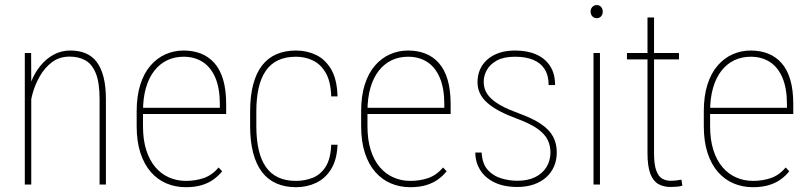

<svg xmlns="http://www.w3.org/2000/svg" viewBox="-20 -741 3252 771"><path d="M105.5 -415.5V0H79.6V-528.3H105ZM101.1 -311 87.4 -339.4Q91.3 -377.9 105.5 -413.6Q119.6 -449.2 142.6 -477.3Q165.5 -505.4 195.8 -521.7Q226.1 -538.1 262.7 -538.1Q296.9 -538.1 323.5 -527.1Q350.1 -516.1 368.2 -492.4Q386.2 -468.8 395.8 -431.4Q405.3 -394 405.3 -341.8V0H379.9V-342.3Q379.9 -410.2 364.5 -447.3Q349.1 -484.4 322.3 -499Q295.4 -513.7 259.8 -513.7Q218.3 -513.7 188.7 -491.2Q159.2 -468.8 140.1 -435.3Q121.1 -401.9 111.6 -367.9Q102.1 -334 101.1 -311Z M726.1 10.7Q684.6 10.7 648.7 -4.4Q612.8 -19.5 585.9 -50Q559.1 -80.6 543.9 -126.7Q528.8 -172.9 528.8 -234.4V-293.9Q528.8 -355.5 543.5 -401.4Q558.1 -447.3 584.2 -477.5Q610.4 -507.8 644.5 -522.9Q678.7 -538.1 717.3 -538.1Q755.4 -538.1 786.6 -525.9Q817.9 -513.7 840.8 -488Q863.8 -462.4 876 -421.4Q888.2 -380.4 888.2 -322.3V-283.2H545.4V-308.1H862.8V-322.8Q862.8 -385.7 845 -428.2Q827.1 -470.7 794.4 -491.9Q761.7 -513.2 717.3 -513.2Q680.7 -513.2 650.9 -498.8Q621.1 -484.4 599.4 -456.5Q577.6 -428.7 565.9 -387.7Q554.2 -346.7 554.2 -293.9V-234.4Q554.2 -180.2 567.1 -138.9Q580.1 -97.7 603.5 -70.1Q627 -42.5 658.4 -28.6Q689.9 -14.6 726.6 -14.6Q764.6 -14.6 797.9 -25.9Q831.1 -37.1 857.9 -68.4L872.1 -53.2Q857.4 -34.7 836.9 -20Q816.4 -5.4 789.1 2.7Q761.7 10.7 726.1 10.7Z M1168.5 -14.6Q1203.1 -14.6 1234.6 -26.6Q1266.1 -38.6 1286.9 -70.1Q1307.6 -101.6 1310.1 -159.7H1335.4Q1333 -99.6 1309.8 -62Q1286.6 -24.4 1249.5 -6.8Q1212.4 10.7 1168.5 10.7Q1124.5 10.7 1090.1 -4.4Q1055.7 -19.5 1032.2 -50Q1008.8 -80.6 996.6 -127Q984.4 -173.3 984.4 -235.8V-292.5Q984.4 -355 996.6 -401.4Q1008.8 -447.8 1032.2 -478Q1055.7 -508.3 1090.1 -523.2Q1124.5 -538.1 1168.5 -538.1Q1211.9 -538.1 1249 -520.5Q1286.1 -502.9 1309.8 -462.6Q1333.5 -422.4 1335.4 -354H1310.1Q1308.1 -414.6 1287.6 -449.2Q1267.1 -483.9 1235.8 -498.5Q1204.6 -513.2 1168.5 -513.2Q1127.4 -513.2 1097.4 -499.3Q1067.4 -485.4 1047.9 -457.5Q1028.3 -429.7 1018.8 -388.4Q1009.3 -347.2 1009.3 -292.5V-235.8Q1009.3 -181.2 1018.8 -139.6Q1028.3 -98.1 1047.9 -70.3Q1067.4 -42.5 1097.4 -28.6Q1127.4 -14.6 1168.5 -14.6Z M1627.4 10.7Q1585.9 10.7 1550 -4.4Q1514.2 -19.5 1487.3 -50Q1460.4 -80.6 1445.3 -126.7Q1430.2 -172.9 1430.2 -234.4V-293.9Q1430.2 -355.5 1444.8 -401.4Q1459.5 -447.3 1485.6 -477.5Q1511.7 -507.8 1545.9 -522.9Q1580.1 -538.1 1618.7 -538.1Q1656.7 -538.1 1688 -525.9Q1719.2 -513.7 1742.2 -488Q1765.1 -462.4 1777.3 -421.4Q1789.6 -380.4 1789.6 -322.3V-283.2H1446.8V-308.1H1764.2V-322.8Q1764.2 -385.7 1746.3 -428.2Q1728.5 -470.7 1695.8 -491.9Q1663.1 -513.2 1618.7 -513.2Q1582 -513.2 1552.2 -498.8Q1522.5 -484.4 1500.7 -456.5Q1479 -428.7 1467.3 -387.7Q1455.6 -346.7 1455.6 -293.9V-234.4Q1455.6 -180.2 1468.5 -138.9Q1481.4 -97.7 1504.9 -70.1Q1528.3 -42.5 1559.8 -28.6Q1591.3 -14.6 1627.9 -14.6Q1666 -14.6 1699.2 -25.9Q1732.4 -37.1 1759.3 -68.4L1773.4 -53.2Q1758.8 -34.7 1738.3 -20Q1717.8 -5.4 1690.4 2.7Q1663.1 10.7 1627.4 10.7Z M2190.4 -129.4Q2190.4 -156.2 2179.2 -179.4Q2168 -202.6 2138.9 -223.6Q2109.9 -244.6 2055.2 -264.6Q2015.6 -279.3 1986.1 -294.9Q1956.5 -310.5 1936.8 -328.1Q1917 -345.7 1907.2 -366.2Q1897.5 -386.7 1897.5 -411.1Q1897.5 -439 1907.7 -462.2Q1918 -485.4 1937.5 -502.4Q1957 -519.5 1984.9 -528.8Q2012.7 -538.1 2047.9 -538.1Q2098.1 -538.1 2134 -522Q2169.9 -505.9 2189.5 -475.1Q2209 -444.3 2209 -399.4H2183.1Q2183.1 -437.5 2167.5 -462.6Q2151.9 -487.8 2121.8 -500.5Q2091.8 -513.2 2047.9 -513.2Q2003.4 -513.2 1975.8 -498.3Q1948.2 -483.4 1935.3 -460.4Q1922.4 -437.5 1922.4 -412.6Q1922.4 -393.6 1929.4 -377Q1936.5 -360.4 1952.6 -345Q1968.8 -329.6 1996.1 -314.9Q2023.4 -300.3 2064 -285.6Q2119.1 -265.6 2152.6 -242.9Q2186 -220.2 2200.9 -192.4Q2215.8 -164.6 2215.8 -128.9Q2215.8 -98.1 2204.8 -72.8Q2193.8 -47.4 2173.1 -28.8Q2152.3 -10.3 2123 -0.2Q2093.8 9.8 2057.6 9.8Q2002.9 9.8 1965.1 -8.8Q1927.2 -27.3 1908 -58.8Q1888.7 -90.3 1888.7 -128.4H1914.1Q1916.5 -83 1938.7 -58.6Q1960.9 -34.2 1993.2 -24.7Q2025.4 -15.1 2057.6 -15.1Q2099.6 -15.1 2129.2 -29.8Q2158.7 -44.4 2174.6 -70.3Q2190.4 -96.2 2190.4 -129.4Z M2389.2 -528.3V0H2363.3V-528.3ZM2351.6 -694.3Q2351.6 -705.6 2358.6 -713.1Q2365.7 -720.7 2376 -720.7Q2387.2 -720.7 2393.8 -713.1Q2400.4 -705.6 2400.4 -694.3Q2400.4 -683.1 2393.8 -675.5Q2387.2 -668 2376 -668Q2365.7 -668 2358.6 -675.5Q2351.6 -683.1 2351.6 -694.3Z M2706.5 -528.3V-502.4H2497.6V-528.3ZM2580.1 -670.9H2606.4V-126.5Q2606.4 -79.6 2615.5 -55.7Q2624.5 -31.7 2639.6 -23.4Q2654.8 -15.1 2671.9 -15.1Q2685.5 -15.1 2695.3 -16.4Q2705.1 -17.6 2716.3 -19.5L2720.2 4.4Q2711.4 7.8 2696.8 8.8Q2682.1 9.8 2672.4 9.8Q2644 9.8 2623.3 -2.2Q2602.5 -14.2 2591.3 -43.9Q2580.1 -73.7 2580.1 -126.5Z M3003.4 10.7Q2961.9 10.7 2926 -4.4Q2890.1 -19.5 2863.3 -50Q2836.4 -80.6 2821.3 -126.7Q2806.2 -172.9 2806.2 -234.4V-293.9Q2806.2 -355.5 2820.8 -401.4Q2835.4 -447.3 2861.6 -477.5Q2887.7 -507.8 2921.9 -522.9Q2956.1 -538.1 2994.6 -538.1Q3032.7 -538.1 3064 -525.9Q3095.2 -513.7 3118.2 -488Q3141.1 -462.4 3153.3 -421.4Q3165.5 -380.4 3165.5 -322.3V-283.2H2822.8V-308.1H3140.1V-322.8Q3140.1 -385.7 3122.3 -428.2Q3104.5 -470.7 3071.8 -491.9Q3039.1 -513.2 2994.6 -513.2Q2958 -513.2 2928.2 -498.8Q2898.4 -484.4 2876.7 -456.5Q2855 -428.7 2843.3 -387.7Q2831.5 -346.7 2831.5 -293.9V-234.4Q2831.5 -180.2 2844.5 -138.9Q2857.4 -97.7 2880.9 -70.1Q2904.3 -42.5 2935.8 -28.6Q2967.3 -14.6 3003.9 -14.6Q3042 -14.6 3075.2 -25.9Q3108.4 -37.1 3135.3 -68.4L3149.4 -53.2Q3134.8 -34.7 3114.3 -20Q3093.8 -5.4 3066.4 2.7Q3039.1 10.7 3003.4 10.7Z"/></svg>

Font: Roboto Condensed Thin
Style: Regular
Weight: 250
Width: 3
Designer: Christian Robertson
Foundry: Google
Version: Version 3.009; 2024